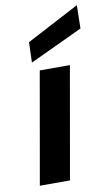

<svg xmlns="http://www.w3.org/2000/svg" viewBox="-86 -801 494 847"><g transform="rotate(-10 160.5 -378.0)"><path d="M22 0 110 -501H245L157 0ZM82 -541 85 -632 321 -756 319 -652Z"/></g></svg>

Font: DM Sans 17pt
Style: Bold Italic
Weight: 700
Italic angle: -10°
Version: Version 4.004;gftools[0.9.30]